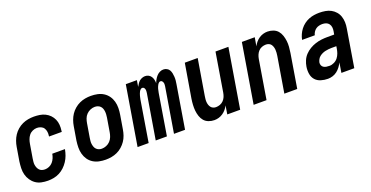

<svg xmlns="http://www.w3.org/2000/svg" viewBox="-27 -1051 3054 1581"><g transform="rotate(-20 1500.0 -260.0)"><path d="M200 8Q170 8 142 2Q114 -4 92 -19.5Q70 -35 54.5 -58Q39 -81 32 -108Q25 -135 26 -164Q27 -193 31 -222L51 -342Q55 -367 64 -392Q73 -417 87.5 -439Q102 -461 123 -479Q144 -497 168 -508Q192 -519 217.5 -523.5Q243 -528 268 -528Q294 -528 319.5 -524Q345 -520 367 -509Q389 -498 406 -480.5Q423 -463 433 -440.5Q443 -418 445 -392.5Q447 -367 443 -340L442 -331H331V-336Q334 -354 331.5 -372Q329 -390 320 -404Q311 -418 294.5 -425Q278 -432 260 -432Q241 -432 222 -423.5Q203 -415 190.5 -399Q178 -383 171.5 -364.5Q165 -346 162 -327L142 -207Q140 -193 138.5 -179Q137 -165 139 -152Q141 -139 146 -127Q151 -115 160 -105.5Q169 -96 181.5 -92Q194 -88 208 -88Q226 -88 244.5 -96Q263 -104 276 -119Q289 -134 296.5 -152Q304 -170 307 -188V-189H418V-187Q413 -161 404 -136Q395 -111 380 -88Q365 -65 345 -46Q325 -27 301 -14.5Q277 -2 251 3Q225 8 200 8Z M706 8Q676 8 647.5 2Q619 -4 595.5 -19Q572 -34 556.5 -56.5Q541 -79 533.5 -106.5Q526 -134 526.5 -163.5Q527 -193 531 -222L551 -342Q555 -367 564 -392Q573 -417 587.5 -439Q602 -461 623 -479Q644 -497 668 -508Q692 -519 717 -523.5Q742 -528 767 -528Q797 -528 825.5 -522Q854 -516 877.5 -501Q901 -486 917 -463.5Q933 -441 940.5 -413.5Q948 -386 947.5 -356.5Q947 -327 942 -298L922 -178Q918 -153 909.5 -128Q901 -103 886 -81Q871 -59 850.5 -41Q830 -23 806 -12Q782 -1 756.5 3.5Q731 8 706 8ZM706 -88Q725 -88 745 -96Q765 -104 779.5 -119.5Q794 -135 801.5 -154.5Q809 -174 812 -193L832 -313Q834 -327 835 -340.5Q836 -354 834.5 -367.5Q833 -381 828.5 -393Q824 -405 815 -414Q806 -423 793.5 -427.5Q781 -432 767 -432Q748 -432 728.5 -424Q709 -416 694 -400.5Q679 -385 672 -365.5Q665 -346 662 -327L642 -207Q640 -193 638.5 -179.5Q637 -166 639 -152.5Q641 -139 645.5 -127Q650 -115 659 -106Q668 -97 680 -92.5Q692 -88 706 -88Z M986 0 1072 -520H1169L1160 -464Q1167 -476 1174.5 -488Q1182 -500 1192.5 -509Q1203 -518 1216.5 -523Q1230 -528 1243 -528Q1260 -528 1273.5 -520.5Q1287 -513 1295 -500.5Q1303 -488 1306.5 -473Q1310 -458 1310 -442Q1315 -457 1324 -472.5Q1333 -488 1344.5 -500.5Q1356 -513 1371.5 -520.5Q1387 -528 1403 -528Q1419 -528 1433 -520.5Q1447 -513 1454.5 -500Q1462 -487 1465 -471.5Q1468 -456 1469 -440.5Q1470 -425 1468.5 -408.5Q1467 -392 1464 -376L1402 0H1305L1370 -392Q1371 -400 1371.5 -408.5Q1372 -417 1369.5 -425Q1367 -433 1361.5 -439Q1356 -445 1348 -445Q1339 -445 1332.5 -438.5Q1326 -432 1322 -424.5Q1318 -417 1314.5 -409Q1311 -401 1309 -392.5Q1307 -384 1305.5 -376Q1304 -368 1302 -360L1243 0H1145L1210 -392Q1211 -400 1211.5 -408.5Q1212 -417 1210 -425Q1208 -433 1202.5 -439Q1197 -445 1188 -445Q1180 -445 1173 -438.5Q1166 -432 1162 -424.5Q1158 -417 1155 -409Q1152 -401 1149.5 -392.5Q1147 -384 1145.5 -376Q1144 -368 1142 -360L1083 0Z M1658 8Q1632 8 1608 -1Q1584 -10 1568.5 -28Q1553 -46 1545 -70Q1537 -94 1534.5 -119Q1532 -144 1533.5 -170Q1535 -196 1539 -222L1589 -520H1702L1650 -207Q1648 -194 1646.5 -180.5Q1645 -167 1646 -154Q1647 -141 1651 -129Q1655 -117 1662.5 -107.5Q1670 -98 1681.5 -93Q1693 -88 1706 -88Q1724 -88 1741.5 -94.5Q1759 -101 1772 -114.5Q1785 -128 1792 -145Q1799 -162 1802 -180L1858 -520H1971L1885 0H1772L1784 -75Q1775 -57 1762 -41.5Q1749 -26 1732 -14.5Q1715 -3 1696 2.5Q1677 8 1658 8Z M2003 0 2089 -520H2202L2189 -445Q2198 -463 2211 -478.5Q2224 -494 2241 -505.5Q2258 -517 2277 -522.5Q2296 -528 2315 -528Q2341 -528 2365 -519Q2389 -510 2404.5 -492Q2420 -474 2428 -450Q2436 -426 2439 -401Q2442 -376 2440 -350Q2438 -324 2434 -298L2385 0H2272L2324 -313Q2326 -326 2327 -339.5Q2328 -353 2327 -366Q2326 -379 2322 -391Q2318 -403 2311 -412.5Q2304 -422 2292 -427Q2280 -432 2267 -432Q2249 -432 2231.5 -425.5Q2214 -419 2201.5 -405.5Q2189 -392 2182 -375Q2175 -358 2172 -340L2116 0Z M2652 8Q2621 8 2591.5 -1Q2562 -10 2543 -31.5Q2524 -53 2519 -83.5Q2514 -114 2519 -146Q2523 -172 2534 -198Q2545 -224 2564.5 -244.5Q2584 -265 2608.5 -279.5Q2633 -294 2659.5 -302.5Q2686 -311 2712.5 -314Q2739 -317 2765 -317H2824L2829 -345Q2832 -362 2830 -378.5Q2828 -395 2818.5 -408Q2809 -421 2793.5 -426.5Q2778 -432 2761 -432Q2747 -432 2732 -428.5Q2717 -425 2704.5 -416Q2692 -407 2683.5 -393.5Q2675 -380 2672 -366H2561V-367Q2565 -389 2575 -411.5Q2585 -434 2600 -453.5Q2615 -473 2635 -488Q2655 -503 2677.5 -512Q2700 -521 2723.5 -524.5Q2747 -528 2769 -528Q2796 -528 2822.5 -523.5Q2849 -519 2871 -507Q2893 -495 2909.5 -476Q2926 -457 2934 -433Q2942 -409 2943 -382.5Q2944 -356 2939 -329L2885 0H2772L2786 -87Q2777 -68 2763.5 -50Q2750 -32 2732.5 -18.5Q2715 -5 2694 1.5Q2673 8 2652 8ZM2701 -88Q2721 -88 2741.5 -98Q2762 -108 2775 -125Q2788 -142 2795 -162Q2802 -182 2805 -202L2808 -221H2765Q2752 -221 2738.5 -219.5Q2725 -218 2711 -215Q2697 -212 2684 -206Q2671 -200 2659.5 -191Q2648 -182 2641 -169Q2634 -156 2631 -143Q2629 -129 2634 -117Q2639 -105 2650 -98.5Q2661 -92 2674 -90Q2687 -88 2701 -88Z"/></g></svg>

Font: Iosevka Term Curly Oblique
Style: Bold
Weight: 700
Italic angle: -9°
Designer: Belleve Invis
Foundry: Belleve Invis
Version: Version 32.3.0